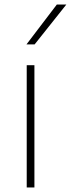

<svg xmlns="http://www.w3.org/2000/svg" viewBox="-20 -828 313 848"><path d="M98 0V-540H132V0ZM97 -632 231 -808H273L133 -632Z"/></svg>

Font: Encode Sans Expanded Thin
Style: Regular
Weight: 100
Width: 7
Designer: Multiple Designers
Foundry: Impallari Type
Version: Version 3.000; ttfautohint (v1.8.3) -l 8 -r 50 -G 200 -x 14 